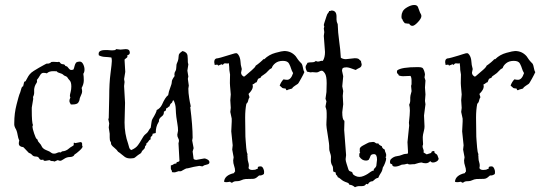

<svg xmlns="http://www.w3.org/2000/svg" viewBox="-20 -743 2202 782"><path d="M197.3 -491.2 216.8 -490.2Q216.8 -491.2 219.7 -491.2Q222.7 -491.2 224.6 -487.8Q226.6 -484.4 230 -482.9Q233.4 -481.4 236.8 -481.4Q240.2 -481.4 244.1 -478.5L246.1 -474.6Q250 -472.7 251.5 -473.1Q252.9 -473.6 258.8 -465.8Q264.6 -458 270 -458Q275.4 -458 279.3 -460Q282.2 -466.8 283.7 -474.1Q285.2 -481.4 290 -488.3Q295.9 -492.2 304.7 -492.2Q313.5 -492.2 318.8 -481.4Q324.2 -470.7 324.2 -460Q324.2 -449.2 319.3 -442.4Q321.3 -431.6 321.3 -416Q321.3 -400.4 312.5 -384.8Q314.5 -377 314.5 -370.6Q314.5 -364.3 310.5 -356.4Q306.6 -348.6 305.2 -343.8Q303.7 -338.9 303.7 -335.9Q303.7 -333 298.8 -325.2Q293.9 -317.4 273.4 -317.4H268.6Q262.7 -326.2 262.7 -332Q262.7 -337.9 266.6 -345.7L264.6 -351.6Q264.6 -357.4 267.6 -368.2Q270.5 -378.9 270.5 -390.6Q270.5 -408.2 264.2 -415Q257.8 -421.9 256.3 -424.8Q254.9 -427.7 252 -430.2Q249 -432.6 245.1 -433.6Q241.2 -434.6 235.4 -440.4Q230.5 -443.4 225.1 -444.8Q219.7 -446.3 215.8 -448.2Q211.9 -450.2 212.4 -451.7Q212.9 -453.1 196.3 -453.1Q179.7 -453.1 170.9 -444.3Q165 -446.3 156.7 -446.3Q148.4 -446.3 142.6 -435.5Q136.7 -424.8 129.9 -417Q130.9 -416 130.9 -411.6Q130.9 -407.2 127.4 -402.8Q124 -398.4 121.1 -389.6Q118.2 -380.9 119.1 -369.6Q120.1 -358.4 114.3 -347.7Q115.2 -345.7 115.2 -339.8L109.4 -304.7V-294.9Q109.4 -243.2 114.3 -233.4Q114.3 -231.4 113.3 -231.4Q112.3 -231.4 112.3 -228.5Q112.3 -218.8 119.1 -199.2Q126 -179.7 128.4 -178.2Q130.9 -176.8 132.3 -174.8Q133.8 -172.9 133.8 -170.4Q133.8 -168 140.6 -160.6Q147.5 -153.3 149.4 -147.9Q151.4 -142.6 156.7 -138.2Q162.1 -133.8 168.9 -131.3Q175.8 -128.9 181.2 -126Q186.5 -123 189.9 -120.1Q193.4 -117.2 200.2 -117.2Q207 -117.2 213.4 -120.6Q219.7 -124 227.5 -122.1Q231.4 -127 236.3 -127Q241.2 -127 248 -129.9Q254.9 -132.8 260.3 -137.7Q265.6 -142.6 272.9 -146.5Q280.3 -150.4 280.3 -152.3V-158.2Q280.3 -161.1 281.2 -162.1Q285.2 -160.2 287.1 -160.2L306.6 -164.1H310.5Q314.5 -161.1 314.5 -158.2V-150.4L316.4 -146.5Q316.4 -140.6 303.2 -128.9Q290 -117.2 286.6 -115.7Q283.2 -114.3 282.2 -111.3Q281.2 -108.4 276.4 -106Q271.5 -103.5 265.1 -103.5Q258.8 -103.5 252.4 -101.6Q246.1 -99.6 237.8 -93.8Q229.5 -87.9 224.6 -87.9L214.8 -90.8L202.1 -85Q198.2 -86.9 196.3 -86.9H191.4Q187.5 -86.9 181.6 -90.8L165 -87.9Q160.2 -87.9 158.2 -88.9L156.2 -92.8L149.4 -91.8Q142.6 -91.8 139.2 -98.6Q135.7 -105.5 126 -105.5Q116.2 -105.5 110.8 -111.8Q105.5 -118.2 97.7 -120.1L76.2 -142.6Q74.2 -144.5 70.8 -144.5Q67.4 -144.5 62 -147.9Q56.6 -151.4 56.6 -158.7Q56.6 -166 58.6 -169.9Q53.7 -180.7 51.8 -193.4Q48.8 -211.9 42 -221.7Q38.1 -230.5 38.1 -234.4V-242.2Q38.1 -281.2 47.4 -316.9Q56.6 -352.5 58.6 -357.4Q60.5 -362.3 62.5 -367.2Q64.5 -372.1 65.9 -378.9Q67.4 -385.7 70.3 -389.6L74.2 -391.6Q76.2 -397.5 76.7 -401.9Q77.1 -406.2 79.1 -410.2L84 -412.1Q87.9 -418 91.3 -425.3Q94.7 -432.6 100.6 -439.9Q106.4 -447.3 117.2 -454.1Q127.9 -460.9 138.2 -466.8Q148.4 -472.7 156.7 -477.1Q165 -481.4 167.5 -482.9Q169.9 -484.4 173.3 -483.9Q176.8 -483.4 181.6 -485.4Q186.5 -487.3 187.5 -489.3Q188.5 -491.2 197.3 -491.2Z M769.5 -63.5 745.1 -57.6Q737.3 -57.6 730 -52.7Q722.7 -47.9 718.8 -46.4Q714.8 -44.9 712.4 -45.4Q710 -45.9 708 -45.9L692.4 -41H686.5L683.6 -42Q679.7 -40 680.2 -43Q680.7 -45.9 679.2 -48.8Q677.7 -51.8 676.8 -52.7Q675.8 -53.7 675.8 -58.6V-69.3Q682.6 -70.3 686.5 -73.7Q690.4 -77.1 698.2 -77.1Q698.2 -83 703.6 -83.5Q709 -84 710.9 -87.9L707 -159.2L709 -168.9Q709 -174.8 705.6 -180.7Q702.1 -186.5 702.1 -194.3L705.1 -210.9Q705.1 -224.6 702.6 -237.8Q700.2 -251 698.2 -266.6Q696.3 -282.2 695.8 -299.8Q695.3 -317.4 687.5 -334H685.5Q683.6 -334 682.6 -330.1Q681.6 -326.2 679.7 -324.2Q671.9 -319.3 670.9 -310.5Q667 -308.6 664.1 -305.7Q661.1 -302.7 656.2 -300.8V-298.8Q657.2 -293.9 653.8 -292Q650.4 -290 647.5 -288.1V-286.1Q647.5 -275.4 640.1 -270Q632.8 -264.6 629.9 -259.8Q627 -254.9 627.4 -252.4Q627.9 -250 627 -247.6Q626 -245.1 625 -244.1Q614.3 -227.5 614.3 -201.2L601.6 -198.2Q601.6 -190.4 596.7 -187.5Q591.8 -184.6 593.8 -175.8Q587.9 -173.8 585 -168Q582 -162.1 576.2 -159.2V-156.2Q576.2 -151.4 573.2 -149.9Q570.3 -148.4 570.3 -143.6Q570.3 -138.7 564.5 -133.8Q558.6 -128.9 557.1 -125Q555.7 -121.1 553.7 -119.1L542 -111.3Q534.2 -105.5 529.8 -101.6Q525.4 -97.7 511.2 -97.7Q497.1 -97.7 488.3 -104Q479.5 -110.4 474.1 -115.2Q468.8 -120.1 460.9 -125Q456.1 -132.8 446.3 -140.6Q436.5 -148.4 434.1 -152.8Q431.6 -157.2 432.1 -160.2Q432.6 -163.1 429.7 -167Q426.8 -170.9 426.8 -182.6V-198.2Q422.9 -221.7 422.9 -223.6L424.8 -240.2L420.9 -258.8L422.9 -260.7L424.8 -347.7Q424.8 -404.3 430.2 -444.8Q435.5 -485.4 435.5 -494.6Q435.5 -503.9 433.6 -508.8Q420.9 -510.7 407.7 -511.2Q394.5 -511.7 382.8 -517.6Q381.8 -519.5 381.8 -524.4Q381.8 -541 418 -539.1Q426.8 -538.1 431.6 -538.1H440.4Q444.3 -538.1 449.2 -539.1L453.1 -543L470.7 -541L492.2 -543Q508.8 -543 508.8 -528.3Q508.8 -520.5 498 -517.6Q499 -516.6 499 -512.7Q499 -508.8 493.2 -505.4Q487.3 -502 487.3 -499L490.2 -450.2L485.4 -420.9L487.3 -409.2L485.4 -392.6L489.3 -324.2L487.3 -244.1Q487.3 -198.2 502 -157.2Q503.9 -150.4 505.9 -143.1Q507.8 -135.7 514.6 -131.8Q533.2 -139.6 542 -151.9Q550.8 -164.1 555.2 -172.4Q559.6 -180.7 564 -187Q568.4 -193.4 571.8 -195.8Q575.2 -198.2 579.1 -202.1Q583 -206.1 585.9 -211.9Q588.9 -217.8 593.8 -222.7Q595.7 -232.4 596.7 -242.7Q597.7 -252.9 600.6 -257.8Q618.2 -287.1 618.2 -294.9Q631.8 -300.8 639.6 -316.4Q653.3 -347.7 665 -355.5Q667 -370.1 673.3 -385.7Q679.7 -401.4 679.7 -409.7Q679.7 -418 691.4 -433.6Q690.4 -434.6 690.4 -440.9Q690.4 -447.3 694.3 -453.1Q698.2 -459 698.2 -470.2Q698.2 -481.4 700.7 -485.8Q703.1 -490.2 705.1 -497.1Q707 -503.9 707 -508.8Q707 -513.7 708 -517.6Q708 -525.4 723.6 -535.2Q742.2 -530.3 743.7 -517.1Q745.1 -503.9 745.1 -489.3L747.1 -480.5L743.2 -455.1L747.1 -431.6L745.1 -421.9L749 -394.5L747.1 -381.8Q747.1 -365.2 750.5 -343.8Q753.9 -322.3 755.4 -317.9Q756.8 -313.5 756.8 -310.5Q756.8 -307.6 754.9 -306.6Q764.6 -230.5 764.6 -181.6L762.7 -170.9L768.6 -139.6L764.6 -126L768.6 -95.7Q772.5 -91.8 779.3 -91.8L812.5 -97.7Q817.4 -97.7 825.2 -93.3Q833 -88.9 833 -82Q833 -75.2 824.2 -73.2Q815.4 -71.3 812 -69.8Q808.6 -68.4 807.1 -66.9Q805.7 -65.4 803.7 -65.4L792 -67.4Z M964.8 -461.9 961.9 -447.3Q961.9 -436.5 973.6 -430.7Q976.6 -431.6 983.4 -438Q990.2 -444.3 1004.9 -456.5Q1019.5 -468.8 1021.5 -475.6Q1029.3 -480.5 1040 -489.7Q1050.8 -499 1052.7 -502H1056.6Q1075.2 -520.5 1102.1 -527.8Q1128.9 -535.2 1137.7 -535.2Q1166 -535.2 1184.6 -513.7Q1188.5 -507.8 1192.9 -501.5Q1197.3 -495.1 1205.1 -487.3Q1210.9 -483.4 1213.4 -469.2Q1215.8 -455.1 1219.7 -449.2Q1217.8 -445.3 1214.4 -438Q1210.9 -430.7 1206.5 -423.3Q1202.1 -416 1198.7 -409.7Q1195.3 -403.3 1192.9 -401.4Q1190.4 -399.4 1181.6 -394Q1172.9 -388.7 1169.9 -382.8Q1168.9 -381.8 1160.6 -379.9Q1152.3 -377.9 1150.4 -376H1148.4Q1145.5 -375 1145 -377.9Q1144.5 -380.9 1142.6 -382.8H1138.7Q1130.9 -382.8 1127.9 -386.7L1119.1 -394.5Q1125 -410.2 1134.8 -419.9Q1142.6 -418 1149.4 -418Q1165 -418 1173.8 -445.3Q1168 -455.1 1165.5 -463.9Q1163.1 -472.7 1157.2 -483.9Q1151.4 -495.1 1132.3 -495.1Q1113.3 -495.1 1101.6 -485.8Q1089.8 -476.6 1086.9 -465.8Q1078.1 -461.9 1071.3 -453.6Q1064.5 -445.3 1053.7 -438.5Q1043 -431.6 1043 -430.2Q1043 -428.7 1042.5 -427.7Q1042 -426.8 1039.6 -425.8Q1037.1 -424.8 1031.2 -421.9Q1029.3 -418.9 1028.3 -415.5Q1027.3 -412.1 1025.4 -408.2Q1020.5 -407.2 1017.1 -403.8Q1013.7 -400.4 1008.8 -399.4L1009.8 -390.6Q1009.8 -377.9 992.2 -360.4L996.1 -347.7V-346.7Q992.2 -340.8 990.7 -333Q989.3 -325.2 983.4 -320.3Q978.5 -295.9 978.5 -263.7L979.5 -186.5Q979.5 -181.6 980.5 -171.4Q981.4 -161.1 982.9 -141.6Q984.4 -122.1 988.3 -115.2L987.3 -111.3Q988.3 -109.4 988.3 -100.1Q988.3 -90.8 991.7 -80.6Q995.1 -70.3 992.2 -58.6Q995.1 -50.8 1007.8 -50.8Q1020.5 -50.8 1025.4 -54.7H1026.4Q1030.3 -54.7 1029.8 -57.6Q1029.3 -60.5 1031.2 -63.5Q1035.2 -65.4 1041.5 -65.4Q1047.9 -65.4 1051.8 -57.6Q1055.7 -49.8 1055.7 -43.5Q1055.7 -37.1 1054.7 -34.2Q1045.9 -27.3 1035.2 -28.3Q1032.2 -26.4 1028.8 -22.9Q1025.4 -19.5 1019.5 -16.6Q1013.7 -13.7 996.1 -14.2Q978.5 -14.6 971.2 -12.2Q963.9 -9.8 962.4 -8.8Q960.9 -7.8 955.6 -6.3Q950.2 -4.9 941.4 -4.9Q932.6 -4.9 925.8 1H923.8Q920.9 1 919.9 -0.5Q918.9 -2 917 -2.9Q907.2 -1 901.4 -1Q895.5 -1 892.6 -2.9Q894.5 -29.3 933.6 -38.1Q933.6 -43 937.5 -43.9V-45.9Q937.5 -56.6 933.6 -67.4Q929.7 -78.1 929.7 -89.8L931.6 -102.5L925.8 -133.8L927.7 -151.4L921.9 -208L923.8 -248Q923.8 -253.9 923.8 -259.8L918 -287.1L919.9 -303.7L918 -335L919.9 -358.4L917 -392.6Q916 -404.3 916.5 -416Q917 -427.7 917 -439.5L914.1 -458Q914.1 -469.7 912.1 -485.4Q906.2 -483.4 898.9 -484.9Q891.6 -486.3 887.7 -478.5Q883.8 -481.4 882.8 -481.4L868.2 -475.6Q867.2 -480.5 862.8 -479.5Q858.4 -478.5 855.5 -478.5H854.5Q852.5 -487.3 852.5 -490.2Q852.5 -505.9 868.2 -505.9L879.9 -508.8Q911.1 -517.6 925.3 -522.5Q939.5 -527.3 943.4 -526.4Q947.3 -525.4 951.2 -519.5Q955.1 -513.7 957 -506.8Q959 -500 959.5 -492.7Q960 -485.4 960.9 -478.5Z M1483.4 -163.1 1500 -165Q1504.9 -165 1509.3 -161.1Q1513.7 -157.2 1520.5 -159.2Q1523.4 -152.3 1535.2 -147.5Q1536.1 -138.7 1546.9 -133.8Q1547.9 -126 1550.8 -120.6Q1553.7 -115.2 1552.7 -107.4V-105.5L1549.8 -103.5Q1549.8 -101.6 1551.3 -101.6Q1552.7 -101.6 1552.7 -96.2Q1552.7 -90.8 1548.3 -79.1Q1543.9 -67.4 1539.1 -60.5Q1537.1 -46.9 1531.2 -38.6Q1525.4 -30.3 1520.5 -18.6Q1511.7 -17.6 1504.9 -10.7Q1498 -3.9 1495.1 -4.4Q1492.2 -4.9 1486.8 -2Q1481.4 1 1478.5 7.8L1473.6 5.9Q1470.7 5.9 1468.8 9.3Q1466.8 12.7 1460.9 14.2Q1455.1 15.6 1445.3 15.1Q1435.5 14.6 1425.8 19.5Q1413.1 8.8 1403.3 9.8Q1401.4 2.9 1393.6 0.5Q1385.7 -2 1379.4 -5.4Q1373 -8.8 1367.7 -13.7Q1362.3 -18.6 1355.5 -21.5Q1354.5 -27.3 1350.6 -29.8Q1346.7 -32.2 1347.7 -40L1336.9 -44.9V-48.8Q1336.9 -63.5 1333.5 -68.4Q1330.1 -73.2 1328.6 -80.1Q1327.1 -86.9 1327.6 -92.3Q1328.1 -97.7 1328.1 -104Q1328.1 -110.4 1324.2 -121.1Q1320.3 -131.8 1320.8 -140.1Q1321.3 -148.4 1319.8 -160.2Q1318.4 -171.9 1315.4 -189.5Q1312.5 -207 1310.5 -221.2Q1308.6 -235.4 1309.6 -245.6Q1310.5 -255.9 1310.5 -265.6V-282.2Q1310.5 -294.9 1308.1 -300.8Q1305.7 -306.6 1305.7 -309.6L1309.6 -330.1L1305.7 -340.8L1309.6 -368.2L1310.5 -404.3Q1310.5 -433.6 1303.2 -444.3Q1295.9 -455.1 1290.5 -455.1Q1285.2 -455.1 1279.3 -451.2Q1273.4 -447.3 1265.1 -448.2Q1256.8 -449.2 1252 -449.2L1245.1 -448.2L1230.5 -451.2Q1224.6 -462.9 1224.6 -468.8Q1224.6 -474.6 1227.5 -478.5Q1230.5 -482.4 1232.4 -487.3Q1239.3 -489.3 1250.5 -489.3Q1261.7 -489.3 1266.6 -495.1Q1269.5 -492.2 1274.4 -492.2Q1279.3 -492.2 1284.2 -494.1Q1289.1 -496.1 1294.9 -495.1Q1303.7 -508.8 1303.7 -531.2L1298.8 -596.7L1300.8 -612.3L1298.8 -627Q1300.8 -632.8 1300.8 -634.8L1298.8 -640.6Q1298.8 -643.6 1303.2 -656.7Q1307.6 -669.9 1309.6 -676.3Q1311.5 -682.6 1313 -685.5Q1314.5 -688.5 1317.4 -691.4Q1320.3 -694.3 1320.3 -698.2H1324.2L1330.1 -700.2Q1350.6 -700.2 1350.6 -675.8V-663.1Q1350.6 -654.3 1355.5 -644.5Q1356.4 -610.4 1361.3 -576.7Q1366.2 -543 1368.2 -507.8Q1377 -502 1388.7 -502L1424.8 -505.9Q1439.5 -505.9 1443.4 -500.5Q1447.3 -495.1 1451.2 -495.1L1450.2 -492.2L1453.1 -481.4Q1453.1 -470.7 1444.3 -466.8Q1435.5 -462.9 1428.7 -458Q1401.4 -468.8 1391.6 -468.8Q1381.8 -468.8 1376 -465.8Q1373 -460 1373 -455.1L1377.9 -432.6L1374 -391.6L1377.9 -372.1L1376 -352.5L1377.9 -318.4L1374 -286.1Q1374 -255.9 1381.8 -252Q1382.8 -251 1382.8 -247.1L1381.8 -213.9L1389.6 -111.3L1387.7 -94.7Q1387.7 -87.9 1391.6 -76.2Q1395.5 -64.5 1397.5 -57.6Q1399.4 -50.8 1401.4 -48.3Q1403.3 -45.9 1407.2 -44.9Q1411.1 -43.9 1413.6 -42Q1416 -40 1416 -38.1Q1416 -36.1 1418 -33.2Q1419.9 -30.3 1427.7 -26.4Q1435.5 -22.5 1443.8 -22.5Q1452.1 -22.5 1461.4 -26.4Q1470.7 -30.3 1477.5 -34.7Q1484.4 -39.1 1490.2 -43.5Q1496.1 -47.9 1502.9 -48.8L1502 -50.8Q1502 -54.7 1506.3 -58.1Q1510.7 -61.5 1512.7 -67.4L1515.6 -92.8Q1515.6 -115.2 1503.4 -115.2Q1491.2 -115.2 1488.8 -107.4Q1486.3 -99.6 1481.4 -91.8Q1476.6 -88.9 1470.7 -88.9Q1454.1 -88.9 1443.4 -105.5V-114.3Q1443.4 -120.1 1447.3 -120.1Q1445.3 -122.1 1445.3 -125V-137.7Q1447.3 -144.5 1458.5 -150.4Q1469.7 -156.2 1475.1 -159.2Q1480.5 -162.1 1483.4 -163.1Z M1645.5 -243.2Q1649.4 -278.3 1649.4 -292.5Q1649.4 -306.6 1646.5 -316.4Q1651.4 -326.2 1650.9 -336.4Q1650.4 -346.7 1651.9 -354.5Q1653.3 -362.3 1654.8 -365.7Q1656.2 -369.1 1656.2 -373L1654.3 -393.6Q1656.2 -396.5 1656.2 -402.3V-417Q1656.2 -426.8 1652.3 -433.6H1646.5L1621.1 -432.6Q1613.3 -432.6 1604.5 -435.5Q1602.5 -441.4 1599.6 -442.9Q1596.7 -444.3 1596.7 -449.2Q1596.7 -454.1 1597.7 -456.1Q1614.3 -469.7 1681.6 -469.7Q1694.3 -469.7 1699.2 -467.3Q1704.1 -464.8 1707.5 -454.6Q1710.9 -444.3 1710.9 -439.5L1709 -427.7L1712.9 -415L1710.9 -386.7L1712.9 -358.4L1710.9 -332L1712.9 -318.4L1707 -272.5L1709 -228.5Q1709 -219.7 1707 -212.4Q1705.1 -205.1 1703.1 -195.3Q1701.2 -185.5 1702.1 -174.8Q1703.1 -164.1 1703.1 -157.7Q1703.1 -151.4 1702.1 -151.4Q1701.2 -151.4 1701.2 -146.5Q1701.2 -141.6 1704.1 -135.3Q1707 -128.9 1705.1 -122.1Q1716.8 -114.3 1717.8 -114.3L1736.3 -120.1Q1736.3 -127.9 1747.1 -127.9Q1750 -127.9 1749.5 -124Q1749 -120.1 1752.9 -118.2Q1756.8 -116.2 1759.3 -113.8Q1761.7 -111.3 1763.2 -106Q1764.6 -100.6 1766.6 -96.7Q1765.6 -89.8 1758.3 -85.4Q1751 -81.1 1743.7 -81.1Q1736.3 -81.1 1732.4 -86.9Q1724.6 -78.1 1714.4 -78.1Q1704.1 -78.1 1697.3 -81.1Q1688.5 -81.1 1668 -74.2H1662.1L1649.4 -73.2Q1643.6 -73.2 1639.6 -76.2Q1626 -72.3 1616.2 -72.3Q1600.6 -64.5 1588.9 -64.5Q1577.1 -64.5 1577.1 -74.2Q1568.4 -74.2 1568.4 -83Q1568.4 -91.8 1573.2 -95.7Q1584 -105.5 1596.2 -106.9Q1608.4 -108.4 1617.2 -112.3Q1626 -116.2 1631.8 -116.2Q1637.7 -116.2 1641.6 -118.2V-127.9L1639.6 -164.1L1646.5 -231.4ZM1642.6 -646.5 1628.9 -648.4Q1627 -651.4 1624 -654.3Q1621.1 -657.2 1619.6 -662.1Q1618.2 -667 1616.7 -667Q1615.2 -667 1615.2 -676.8Q1615.2 -686.5 1620.1 -696.3Q1625 -706.1 1640.1 -714.4Q1655.3 -722.7 1667 -722.7Q1678.7 -722.7 1682.1 -714.8Q1685.5 -707 1688 -699.2Q1690.4 -691.4 1693.4 -687Q1696.3 -682.6 1696.3 -677.7Q1696.3 -668 1682.1 -652.8Q1668 -637.7 1659.7 -637.7Q1651.4 -637.7 1646.5 -646.5Z M1905.3 -461.9 1902.3 -447.3Q1902.3 -436.5 1914.1 -430.7Q1917 -431.6 1923.8 -438Q1930.7 -444.3 1945.3 -456.5Q1960 -468.8 1961.9 -475.6Q1969.7 -480.5 1980.5 -489.7Q1991.2 -499 1993.2 -502H1997.1Q2015.6 -520.5 2042.5 -527.8Q2069.3 -535.2 2078.1 -535.2Q2106.4 -535.2 2125 -513.7Q2128.9 -507.8 2133.3 -501.5Q2137.7 -495.1 2145.5 -487.3Q2151.4 -483.4 2153.8 -469.2Q2156.2 -455.1 2160.2 -449.2Q2158.2 -445.3 2154.8 -438Q2151.4 -430.7 2147 -423.3Q2142.6 -416 2139.2 -409.7Q2135.7 -403.3 2133.3 -401.4Q2130.9 -399.4 2122.1 -394Q2113.3 -388.7 2110.4 -382.8Q2109.4 -381.8 2101.1 -379.9Q2092.8 -377.9 2090.8 -376H2088.9Q2085.9 -375 2085.4 -377.9Q2085 -380.9 2083 -382.8H2079.1Q2071.3 -382.8 2068.4 -386.7L2059.6 -394.5Q2065.4 -410.2 2075.2 -419.9Q2083 -418 2089.8 -418Q2105.5 -418 2114.3 -445.3Q2108.4 -455.1 2106 -463.9Q2103.5 -472.7 2097.7 -483.9Q2091.8 -495.1 2072.8 -495.1Q2053.7 -495.1 2042 -485.8Q2030.3 -476.6 2027.3 -465.8Q2018.6 -461.9 2011.7 -453.6Q2004.9 -445.3 1994.1 -438.5Q1983.4 -431.6 1983.4 -430.2Q1983.4 -428.7 1982.9 -427.7Q1982.4 -426.8 1980 -425.8Q1977.5 -424.8 1971.7 -421.9Q1969.7 -418.9 1968.8 -415.5Q1967.8 -412.1 1965.8 -408.2Q1960.9 -407.2 1957.5 -403.8Q1954.1 -400.4 1949.2 -399.4L1950.2 -390.6Q1950.2 -377.9 1932.6 -360.4L1936.5 -347.7V-346.7Q1932.6 -340.8 1931.2 -333Q1929.7 -325.2 1923.8 -320.3Q1918.9 -295.9 1918.9 -263.7L1919.9 -186.5Q1919.9 -181.6 1920.9 -171.4Q1921.9 -161.1 1923.3 -141.6Q1924.8 -122.1 1928.7 -115.2L1927.7 -111.3Q1928.7 -109.4 1928.7 -100.1Q1928.7 -90.8 1932.1 -80.6Q1935.5 -70.3 1932.6 -58.6Q1935.5 -50.8 1948.2 -50.8Q1960.9 -50.8 1965.8 -54.7H1966.8Q1970.7 -54.7 1970.2 -57.6Q1969.7 -60.5 1971.7 -63.5Q1975.6 -65.4 1981.9 -65.4Q1988.3 -65.4 1992.2 -57.6Q1996.1 -49.8 1996.1 -43.5Q1996.1 -37.1 1995.1 -34.2Q1986.3 -27.3 1975.6 -28.3Q1972.7 -26.4 1969.2 -22.9Q1965.8 -19.5 1960 -16.6Q1954.1 -13.7 1936.5 -14.2Q1918.9 -14.6 1911.6 -12.2Q1904.3 -9.8 1902.8 -8.8Q1901.4 -7.8 1896 -6.3Q1890.6 -4.9 1881.8 -4.9Q1873 -4.9 1866.2 1H1864.3Q1861.3 1 1860.4 -0.5Q1859.4 -2 1857.4 -2.9Q1847.7 -1 1841.8 -1Q1835.9 -1 1833 -2.9Q1835 -29.3 1874 -38.1Q1874 -43 1877.9 -43.9V-45.9Q1877.9 -56.6 1874 -67.4Q1870.1 -78.1 1870.1 -89.8L1872.1 -102.5L1866.2 -133.8L1868.2 -151.4L1862.3 -208L1864.3 -248Q1864.3 -253.9 1864.3 -259.8L1858.4 -287.1L1860.4 -303.7L1858.4 -335L1860.4 -358.4L1857.4 -392.6Q1856.4 -404.3 1856.9 -416Q1857.4 -427.7 1857.4 -439.5L1854.5 -458Q1854.5 -469.7 1852.5 -485.4Q1846.7 -483.4 1839.4 -484.9Q1832 -486.3 1828.1 -478.5Q1824.2 -481.4 1823.2 -481.4L1808.6 -475.6Q1807.6 -480.5 1803.2 -479.5Q1798.8 -478.5 1795.9 -478.5H1794.9Q1793 -487.3 1793 -490.2Q1793 -505.9 1808.6 -505.9L1820.3 -508.8Q1851.6 -517.6 1865.7 -522.5Q1879.9 -527.3 1883.8 -526.4Q1887.7 -525.4 1891.6 -519.5Q1895.5 -513.7 1897.5 -506.8Q1899.4 -500 1899.9 -492.7Q1900.4 -485.4 1901.4 -478.5Z"/></svg>

Font: Mountains of Christmas
Style: Regular
Weight: 400
Designer: Crystal Kluge
Foundry: Font Diner, Inc DBA Tart Workshop
Version: Version 1.003